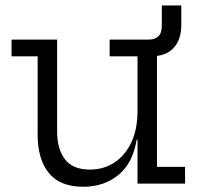

<svg xmlns="http://www.w3.org/2000/svg" viewBox="-20 -679 739 710"><path d="M488.5 -470.6H385.5V-532.5H560.5V-61.9H664.3V0H488.5ZM191.2 -532.5V-192.9Q191.2 -127.6 220.4 -89.8Q249.5 -51.9 312.4 -51.9Q362.9 -51.9 402.8 -77.8Q442.7 -103.7 465.6 -152.2Q488.5 -200.6 488.5 -268.5L505.9 -161.9H485.2Q471.6 -76.2 418.2 -32.3Q364.8 11.6 287.6 11.6Q201.6 11.6 160.4 -39.5Q119.2 -90.6 119.2 -181.1V-470.6H22.7V-532.5ZM650.4 -658.7V-586.7Q650.4 -531.8 621.6 -501.2Q592.9 -470.6 536.6 -470.6H502.1L528.8 -532.5Q552.9 -532.5 565.7 -544.6Q578.4 -556.7 578.4 -585.9V-658.7Z"/></svg>

Font: Hepta Slab ExtraLight
Style: Regular
Weight: 200
Designer: Michael LaGattuta
Foundry: Michael LaGattuta
Version: Version 1.100